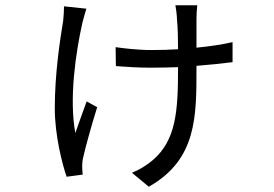

<svg xmlns="http://www.w3.org/2000/svg" viewBox="-20 -619 1040 729"><path d="M308 -586 223 -595C223 -581 222 -561 220 -541C208 -469 188 -339 188 -208C188 -106 216 3 233 52L294 44C293 36 292 21 292 12C292 4 293 -11 296 -22C305 -63 331 -155 349 -212L309 -234C295 -194 277 -147 266 -114C242 -243 267 -418 293 -533C297 -549 303 -571 308 -586ZM419 -440 420 -368C459 -365 506 -362 552 -362C589 -362 624 -363 656 -364V-362C656 -198 649 -87 560 -11C538 8 507 27 481 37L545 90C727 -13 726 -175 726 -362V-369C778 -373 823 -378 863 -383V-459C824 -450 777 -443 726 -438V-546C726 -563 727 -582 729 -599H646C648 -590 652 -559 652 -545C655 -517 656 -473 656 -432C623 -430 589 -429 554 -429C503 -429 445 -436 419 -440Z"/></svg>

Font: Noto Sans Mono CJK HK
Style: Regular
Weight: 400
Designer: Ryoko NISHIZUKA 西塚涼子 (kana, bopomofo & ideographs); Paul D. Hunt (Latin, Greek & Cyrillic); Sandoll Communications 산돌커뮤니
Foundry: Adobe
Version: Version 2.004;hotconv 1.0.118;makeotfexe 2.5.65603